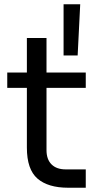

<svg xmlns="http://www.w3.org/2000/svg" viewBox="-20 -874 466 900"><path d="M344 -614H278V-854H356ZM382 6H300Q205 6 155.5 -37Q106 -80 106 -182V-462H14V-534H106V-696H198V-534H382V-462H198V-170Q198 -127 221.5 -103.5Q245 -80 288 -80H382Z"/></svg>

Font: Sora
Style: Regular
Weight: 400
Designer: Jonathan Barnbrook, Julián Moncada
Foundry: Barnbrook Fonts
Version: Version 2.000